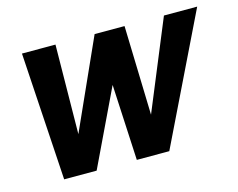

<svg xmlns="http://www.w3.org/2000/svg" viewBox="-76 -613 899 725"><g transform="rotate(-15 373.0 -250.0)"><path d="M192 -500 188 -151 345 -500H462L472 -151L616 -500H746L503 0H376L361 -297L219 0H92L61 -500Z"/></g></svg>

Font: Epunda Sans
Style: Bold Italic
Weight: 700
Italic angle: -12.0243°
Designer: Simon Atzbach
Foundry: typofactur
Version: Version 2.204; ttfautohint (v1.8.4.7-5d5b)